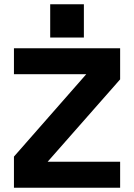

<svg xmlns="http://www.w3.org/2000/svg" viewBox="-20 -875 625 895"><path d="M214 -855H371V-700H214ZM45 -650H540V-505L202 -121H540V0H45V-145L382 -529H45Z"/></svg>

Font: Overused Grotesk
Style: Bold
Weight: 700
Version: Version 0.003